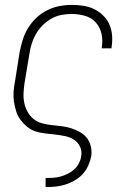

<svg xmlns="http://www.w3.org/2000/svg" viewBox="-20 -548 540 783"><path d="M166 215V178H167Q182 178 197 177Q212 176 226.5 172Q241 168 255.5 161Q270 154 282 143.5Q294 133 301.5 118.5Q309 104 311 90Q315 69 306.5 50.5Q298 32 281.5 21.5Q265 11 245 7Q225 3 204.5 0.5Q184 -2 163.5 -4Q143 -6 124 -12.5Q105 -19 90 -31.5Q75 -44 63.5 -59.5Q52 -75 46 -94Q40 -113 37 -133Q34 -153 35.5 -174Q37 -195 41 -215L60 -335Q65 -360 72.5 -385Q80 -410 94 -433Q108 -456 128 -475Q148 -494 172 -506Q196 -518 221.5 -523Q247 -528 272 -528Q296 -528 319.5 -524.5Q343 -521 363.5 -511Q384 -501 400.5 -485Q417 -469 426 -448.5Q435 -428 437 -404Q439 -380 435 -356Q435 -355 435 -353.5Q435 -352 435 -351H395Q395 -352 395 -353Q395 -354 395 -355Q400 -383 394 -410Q388 -437 370.5 -456.5Q353 -476 326.5 -483.5Q300 -491 272 -491Q251 -491 230 -487Q209 -483 189.5 -472Q170 -461 154 -445Q138 -429 127 -410Q116 -391 109.5 -370.5Q103 -350 100 -329L80 -209Q77 -189 76 -168.5Q75 -148 79 -128.5Q83 -109 92.5 -92Q102 -75 116.5 -63Q131 -51 150.5 -45.5Q170 -40 190 -38Q210 -36 230.5 -33.5Q251 -31 270 -25Q289 -19 306 -9.5Q323 0 334.5 15Q346 30 350.5 49.5Q355 69 352 90Q348 109 339.5 128Q331 147 316.5 162.5Q302 178 283.5 188.5Q265 199 245.5 205Q226 211 206 213Q186 215 167 215Z"/></svg>

Font: Iosevka SS04 Extralight
Style: Italic
Weight: 200
Italic angle: -9°
Monospace: yes
Designer: Belleve Invis
Foundry: Belleve Invis
Version: Version 19.0.0; ttfautohint (v1.8.4)